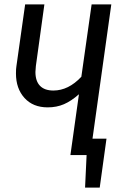

<svg xmlns="http://www.w3.org/2000/svg" viewBox="-20 -709 545 878"><path d="M403 -75H467L436 149H369L376 0H302L341 -278Q306 -247 272.5 -232.5Q239 -218 198 -218Q131 -218 92 -261Q53 -304 53 -373Q53 -395 55 -406L95 -689H183L144 -407Q142 -387 142 -380Q142 -338 163 -316.5Q184 -295 224 -295Q293 -295 352 -358L399 -689H489Z"/></svg>

Font: Fira Sans Compressed
Style: Italic
Weight: 400
Width: 1
Italic angle: -8°
Designer: bBox Type GmbH & Carrois Corporate GbR & Edenspiekermann AG
Foundry: bBox Type GmbH & Carrois Corporate GbR & Edenspiekermann AG
Version: Version 4.301